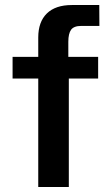

<svg xmlns="http://www.w3.org/2000/svg" viewBox="-20 -743 436 763"><path d="M132 0V-431H30V-517H132V-594Q132 -656 166.2 -689.5Q200.5 -723 265.5 -723H374.5L375 -640H303Q273.5 -640 262.5 -624.8Q251.5 -609.5 251.5 -577V-517H370V-431H253.5V0Z"/></svg>

Font: Public Sans Thin SemiBold
Style: Regular
Weight: 600
Version: Version 2.001